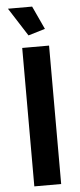

<svg xmlns="http://www.w3.org/2000/svg" viewBox="-61 -948 408 981"><g transform="rotate(-5 143.0 -458.0)"><path d="M19 -916H143.1L198.2 -796.9L111.8 -771ZM74.2 0V-710H211.9V0Z"/></g></svg>

Font: Rawline
Style: Bold
Weight: 700
Designer: Matt McInerney, Pablo Impallari, Rodrigo Fuenzalida
Foundry: Matt McInerney, Pablo Impallari, Rodrigo Fuenzalida
Version: Version 4.020;PS 004.020;hotconv 1.0.88;makeotf.lib2.5.64775